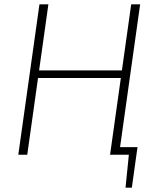

<svg xmlns="http://www.w3.org/2000/svg" viewBox="-20 -710 720 881"><path d="M611 -35 606 0H486L491 -35ZM607 -7 585 151H556L572 -7ZM202 -690 105 0H64L161 -690ZM550 -387 545 -352H147L152 -387ZM623 -690 526 0H485L582 -690Z"/></svg>

Font: Exo 2 ExtraLight
Style: Italic
Weight: 250
Italic angle: -8°
Designer: Natanael Gama
Foundry: Natanael Gama
Version: Version 2.010